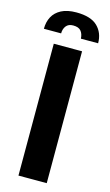

<svg xmlns="http://www.w3.org/2000/svg" viewBox="-155 -828 498 872"><g transform="rotate(15 94.5 -392.0)"><path d="M91 -784Q159 -784 190.5 -753.5Q222 -723 222 -674H141Q140 -696 129 -709.5Q118 -723 92 -723Q70 -723 59 -709Q48 -695 48 -674H-33Q-33 -706 -20 -730.5Q-7 -755 20.5 -769.5Q48 -784 91 -784ZM28 -620H161V0H28Z"/></g></svg>

Font: Smooch Sans ExtraBold
Style: Regular
Weight: 800
Designer: Robert E. Leuschke
Foundry: Robert E. Leuschke
Version: Version 1.010